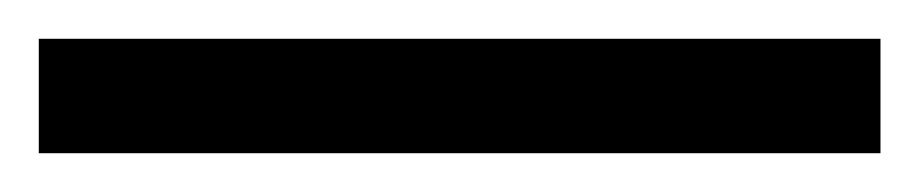

<svg xmlns="http://www.w3.org/2000/svg" viewBox="-25 -839 474 99"><path d="M-5 -760H429V-819H-5Z"/></svg>

Font: Noto Serif Ethiopic SemiCondensed Medium
Style: Regular
Weight: 500
Width: 4
Designer: Monotype Design Team
Foundry: Monotype Imaging Inc.
Version: Version 2.102